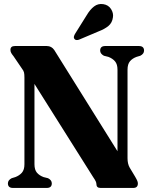

<svg xmlns="http://www.w3.org/2000/svg" viewBox="-20 -927 748 947"><path d="M235.5 -22.5Q235.5 0 210.5 0H44Q19 0 19 -22.5Q19 -38.5 37.5 -48L55.5 -53.5Q75.5 -61 88 -75.2Q100.5 -89.5 100.5 -117V-544Q100.5 -560.5 98.5 -569.2Q96.5 -578 89 -587.5L46.5 -650Q39.5 -658.5 35.5 -665.5Q31.5 -672.5 31.5 -681Q31.5 -700 53.5 -700H211Q234 -700 247.5 -680.5L559.5 -181V-583Q559.5 -610 547.5 -624.2Q535.5 -638.5 514.5 -646.5L492.5 -652Q474 -662 474 -677.5Q474 -700 499 -700H665Q690.5 -700 690.5 -677.5Q690.5 -661.5 672 -652L653.5 -646.5Q633 -639 621 -624.8Q609 -610.5 609 -583V-146.5Q609 -119 619.5 -100.5L646.5 -55.5Q655 -41 657.5 -34.2Q660 -27.5 660 -22Q660 0 637 0H476Q455.5 0 455.5 -19Q455.5 -24.5 452.5 -31.8Q449.5 -39 438.5 -55L150 -513V-117Q150 -89.5 162.2 -75.2Q174.5 -61 195 -53.5L217 -48Q235.5 -38.5 235.5 -22.5ZM407 -851Q424 -880 444 -895.2Q464 -910.5 489.5 -906.5Q515 -902.5 527.8 -882.2Q540.5 -862 537 -841.5Q533.5 -814.5 514.8 -799Q496 -783.5 467 -772.5L370 -731.5Q364 -729 357.2 -729.5Q350.5 -730 347 -735Q343 -740.5 344.5 -746.5Q346 -752.5 349.5 -759Z"/></svg>

Font: Fraunces 144pt S050
Style: Bold
Weight: 700
Version: Version 1.000; ttfautohint (v1.8.3)